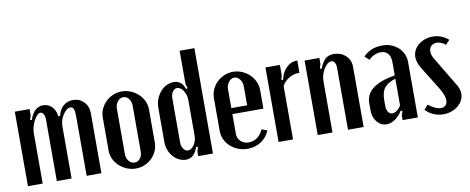

<svg xmlns="http://www.w3.org/2000/svg" viewBox="-62 -974 3072 1256"><g transform="rotate(-10 1473.5 -345.5)"><path d="M326 -416Q335 -457 361.5 -480.5Q388 -504 426 -504Q469 -504 498 -474.5Q527 -445 527 -400V0H429V-398Q429 -430 422.5 -444.5Q416 -459 401 -459Q388 -459 375.5 -449Q363 -439 352.5 -423Q342 -407 335.5 -387.5Q329 -368 329 -349V0H231V-411Q231 -432 222.5 -445.5Q214 -459 202 -459Q191 -459 179.5 -447Q168 -435 158.5 -417Q149 -399 143 -377Q137 -355 137 -334V0H39V-495H137V-453L128 -424L139 -422Q167 -504 227 -504Q262 -504 285.5 -480.5Q309 -457 314 -416Z M751 -504Q782 -504 810 -492Q838 -480 859.5 -460Q881 -440 893.5 -413.5Q906 -387 906 -357V-137Q906 -107 894 -80.5Q882 -54 861.5 -34Q841 -14 813.5 -2.5Q786 9 755 9Q724 9 695.5 -3Q667 -15 645.5 -35Q624 -55 611.5 -81.5Q599 -108 599 -137V-357Q599 -387 611 -413.5Q623 -440 644 -460.5Q665 -481 692.5 -492.5Q720 -504 751 -504ZM754 -465Q731 -465 715.5 -445Q700 -425 700 -398V-96Q700 -69 715.5 -50Q731 -31 754 -31Q776 -31 790.5 -49.5Q805 -68 805 -96V-398Q805 -426 790.5 -445.5Q776 -465 754 -465Z M1179 -59 1168 -63Q1154 -25 1135 -8Q1116 9 1088 9Q1064 9 1042 -2Q1020 -13 1003.5 -32Q987 -51 977.5 -76Q968 -101 968 -129V-358Q968 -388 978.5 -414.5Q989 -441 1006.5 -461.5Q1024 -482 1047 -493.5Q1070 -505 1096 -505Q1149 -505 1168 -446L1179 -450L1170 -479V-700H1268V0H1170V-30ZM1170 -373Q1170 -390 1165 -406.5Q1160 -423 1152 -435.5Q1144 -448 1133 -455.5Q1122 -463 1111 -463Q1093 -463 1081 -445.5Q1069 -428 1069 -402V-109Q1069 -83 1081.5 -65.5Q1094 -48 1112 -48Q1123 -48 1133.5 -55.5Q1144 -63 1152 -75Q1160 -87 1165 -102.5Q1170 -118 1170 -134Z M1337 -355Q1337 -385 1349 -412.5Q1361 -440 1382 -460Q1403 -480 1430.5 -492Q1458 -504 1489 -504Q1520 -504 1548 -492Q1576 -480 1597.5 -460Q1619 -440 1631.5 -412.5Q1644 -385 1644 -355V-232H1438V-100Q1438 -71 1459 -51Q1480 -31 1512 -31Q1544 -31 1569 -49.5Q1594 -68 1608 -101L1645 -87Q1625 -41 1586.5 -16Q1548 9 1498 9Q1465 9 1435.5 -2.5Q1406 -14 1384 -34Q1362 -54 1349.5 -81Q1337 -108 1337 -139ZM1543 -272V-398Q1543 -425 1527.5 -445Q1512 -465 1491 -465Q1470 -465 1454 -444.5Q1438 -424 1438 -398V-272Z M1800 -495V-426L1792 -398L1803 -394Q1814 -445 1844.5 -474.5Q1875 -504 1917 -504V-422Q1882 -424 1848 -404Q1814 -384 1800 -353V0H1704V-495Z M2064 -422Q2081 -466 2102.5 -485Q2124 -504 2158 -504Q2206 -504 2237.5 -474.5Q2269 -445 2269 -400V0H2165V-406Q2165 -460 2134 -460Q2122 -460 2109 -449.5Q2096 -439 2085.5 -422Q2075 -405 2068.5 -384Q2062 -363 2062 -343V0H1964V-495H2062V-455L2053 -426Z M2332 -147Q2332 -265 2528 -297V-386Q2528 -422 2511 -442Q2494 -462 2463 -462Q2442 -462 2420.5 -452.5Q2399 -443 2383 -426L2354 -453Q2376 -476 2407.5 -490Q2439 -504 2483 -504Q2514 -504 2540.5 -493.5Q2567 -483 2586.5 -465Q2606 -447 2617.5 -422Q2629 -397 2629 -368V0H2528V-30L2537 -59L2526 -63Q2506 -30 2478 -10.5Q2450 9 2421 9Q2383 9 2357.5 -22Q2332 -53 2332 -99ZM2470 -55Q2484 -55 2500.5 -66.5Q2517 -78 2528 -98V-275Q2478 -260 2455 -232Q2432 -204 2432 -150V-113Q2432 -86 2442.5 -70.5Q2453 -55 2470 -55Z M2892 -436Q2865 -460 2835 -460Q2812 -460 2798 -446.5Q2784 -433 2784 -410Q2784 -384 2803 -355L2914 -170Q2936 -136 2936 -104Q2936 -80 2925 -59.5Q2914 -39 2895.5 -24Q2877 -9 2852 0Q2827 9 2799 9Q2730 9 2680 -41L2706 -71Q2755 -34 2789 -34Q2809 -34 2820.5 -46Q2832 -58 2832 -78Q2832 -113 2798 -167L2706 -315Q2681 -357 2681 -391Q2681 -415 2691.5 -435.5Q2702 -456 2720 -471Q2738 -486 2762 -495Q2786 -504 2814 -504Q2875 -504 2920 -464Z"/></g></svg>

Font: Moniqa Paragraph
Style: Bold
Weight: 700
Designer: Rajesh Rajput
Foundry: Rajesh Rajput
Version: Version 1.000